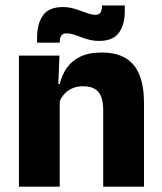

<svg xmlns="http://www.w3.org/2000/svg" viewBox="-20 -700 606 720"><path d="M367 0V-289Q367 -316 360 -335.8Q353 -355.5 336.5 -366Q320 -376.5 291.5 -376.5Q268 -376.5 250 -368.2Q232 -360 219.8 -345.8Q207.5 -331.5 201.5 -313.5L178 -385H204Q212 -418.5 230.2 -445Q248.5 -471.5 280.5 -487.2Q312.5 -503 361.5 -503Q416.5 -503 451.5 -481.8Q486.5 -460.5 503.2 -418.5Q520 -376.5 520 -313.5V0ZM51 0V-491.5H203L198 -368.5L204 -354V0ZM351 -546.5Q333 -546.5 316.2 -550.5Q299.5 -554.5 284.2 -560.5Q269 -566.5 255.2 -570.8Q241.5 -575 230 -575Q215.5 -575 210 -567Q204.5 -559 204 -542.5V-540H119V-559Q119 -609.5 140.5 -641.5Q162 -673.5 216 -673.5Q235.5 -673.5 252.5 -669Q269.5 -664.5 284.5 -658.8Q299.5 -653 312.8 -648.8Q326 -644.5 337.5 -644.5Q351.5 -644.5 356.8 -652.8Q362 -661 362.5 -677V-679.5H448V-659Q448 -608.5 426.2 -577.5Q404.5 -546.5 351 -546.5Z"/></svg>

Font: Anek Tamil
Style: Bold
Weight: 700
Designer: Aadarsh Rajan (Tamil), Yesha Goshar (Latin)
Foundry: Ek Type
Version: Version 1.003